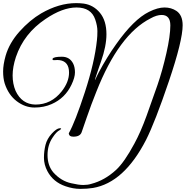

<svg xmlns="http://www.w3.org/2000/svg" viewBox="-22 -812 1192 1232"><path d="M1015 -716Q983 -716 944 -694Q741 -591 596 -223Q563 -141 534.5 -58Q506 25 502 36Q492 65 449 65Q423 65 420 48Q419 45 420 42Q460 -29 522.5 -220.5Q585 -412 600 -554Q603 -579 603 -612.5Q603 -646 589 -687Q563 -764 469 -764Q379 -764 270 -690Q131 -597 80 -446Q59 -382 59 -328Q59 -274 78 -229Q118 -143 205 -141Q307 -141 374 -226Q421 -286 421 -346Q421 -417 361 -426Q354 -427 345.5 -427Q337 -427 328 -426Q319 -425 316 -428.5Q313 -432 316 -436Q324 -448 375 -448Q426 -448 448 -403Q459 -380 459 -347.5Q459 -315 437 -269Q396 -182 309 -144Q260 -122 199.5 -122Q139 -122 85.5 -162.5Q32 -203 8 -277Q-2 -310 -2 -353.5Q-2 -397 14 -454Q38 -537 103.5 -610Q169 -683 242 -726Q356 -792 467 -792Q491 -792 515 -789Q578 -780 619.5 -729.5Q661 -679 661 -592Q661 -516 626 -417Q623 -410 615.5 -387Q608 -364 597.5 -333.5Q587 -303 587 -298Q587 -295 599 -322L612 -348Q665 -447 723 -528Q836 -688 934 -736Q990 -764 1033.5 -764Q1077 -764 1110 -742Q1150 -715 1150 -650Q1150 -551 1061.5 -290Q973 -29 915 86Q774 360 575 394Q538 400 492.5 400Q447 400 398 383Q319 356 282 286Q260 244 260 200.5Q260 157 270 117.5Q280 78 310.5 45Q341 12 360.5 11Q380 10 361 23Q340 33 316 70Q283 118 283 183Q283 250 320 294Q370 350 436 364Q483 375 512 375Q541 375 563 368Q649 346 723 278Q776 229 840 110Q880 37 918.5 -69Q957 -175 988.5 -266.5Q1020 -358 1045.5 -470Q1071 -582 1071 -649Q1071 -716 1015 -716Z"/></svg>

Font: Great Vibes
Style: Regular
Weight: 400
Designer: Robert E. Leuschke
Foundry: Robert E. Leuschke
Version: Version 1.001